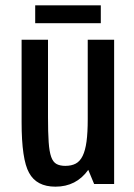

<svg xmlns="http://www.w3.org/2000/svg" viewBox="-20 -690 502 720"><path d="M160 -541V-251Q160 -193 162.5 -157Q165 -121 172 -101.5Q179 -82 192 -75Q205 -68 225 -68Q248 -68 264 -76.5Q280 -85 290 -105.5Q300 -126 304.5 -159.5Q309 -193 309 -243V-541H408V0H333L311 -53Q266 10 188 10Q117 10 89 -42Q61 -92 61 -232V-541ZM112 -603V-670H358V-603Z"/></svg>

Font: Medium
Style: Regular
Weight: 500
Designer: Fernando Haro
Foundry: deFharo
Version: Version 1.787